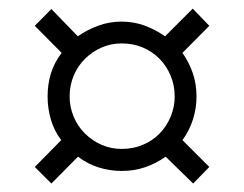

<svg xmlns="http://www.w3.org/2000/svg" viewBox="-20 -564 569 447"><path d="M90.8 -339.4Q90.8 -368.2 98.6 -393.3Q106.4 -418.5 123.5 -440.9L61 -503.9L99.6 -543L161.1 -479.5Q183.6 -495.1 209.2 -504.4Q234.9 -513.7 263.2 -513.7Q291.5 -513.7 316.7 -504.4Q341.8 -495.1 364.3 -479.5L428.7 -543.9L467.3 -503.9L404.8 -440.9Q420.4 -418.5 429 -393.3Q437.5 -368.2 437.5 -339.4Q437.5 -311.5 429 -285.2Q420.4 -258.8 404.8 -237.8L467.3 -175.3L429.7 -136.7L365.7 -199.2Q342.8 -183.1 317.6 -174.6Q292.5 -166 263.2 -166Q235.8 -166 210 -174.1Q184.1 -182.1 161.6 -199.2L99.6 -136.7L61 -175.3L122.6 -237.8Q106.4 -258.8 98.6 -285.2Q90.8 -311.5 90.8 -339.4ZM142.1 -339.4Q142.1 -314.9 151.6 -292.2Q161.1 -269.5 178 -252.9Q194.8 -236.3 216.6 -226.8Q238.3 -217.3 263.2 -217.3Q290 -217.3 312.5 -226.8Q335 -236.3 351.3 -252.9Q367.7 -269.5 377.2 -292.2Q386.7 -314.9 386.7 -339.4Q386.7 -365.2 377.2 -387.9Q367.7 -410.6 351.3 -427.2Q335 -443.8 312.5 -453.4Q290 -462.9 263.2 -462.9Q238.3 -462.9 216.6 -453.4Q194.8 -443.8 178 -427.2Q161.1 -410.6 151.6 -387.9Q142.1 -365.2 142.1 -339.4Z"/></svg>

Font: MUA Office
Style: Regular
Weight: 400
Designer: Khon Soe Zaw Thu
Foundry: Myanmar Unicode
Version: Version 2.10 June 24, 2017